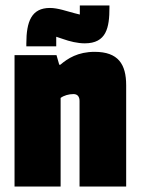

<svg xmlns="http://www.w3.org/2000/svg" viewBox="-20 -680 513 700"><path d="M325 -491C264 -491 227 -467 200 -444H196L186 -479H33V0H201V-323C213 -332 231 -337 248 -337C263 -337 270 -327 270 -312V0H440V-369C440 -446 411 -491 325 -491ZM379 -660H271V-627L251 -632C224 -639 191 -651 162 -651C95 -651 76 -602 76 -521V-511H185V-546L209 -538C234 -529 263 -522 289 -522C368 -522 379 -579 379 -652Z"/></svg>

Font: Passion One
Style: Regular
Weight: 400
Designer: Alejandro Lo Celso
Foundry: Fontstage
Version: Version 1.001